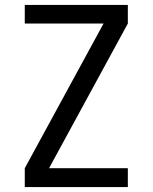

<svg xmlns="http://www.w3.org/2000/svg" viewBox="-20 -755 616 775"><path d="M80 0H496V-76H178L496 -660V-735H80V-660H398L80 -76Z"/></svg>

Font: Iosevka Sparkle
Style: Regular
Weight: 400
Designer: Belleve Invis
Foundry: Belleve Invis
Version: Version 4.5.0; ttfautohint (v1.8.3)